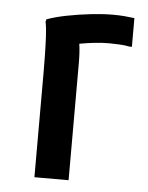

<svg xmlns="http://www.w3.org/2000/svg" viewBox="-45 -589 484 627"><g transform="rotate(5 197.0 -275.5)"><path d="M91 0V-346Q91 -366 90.5 -397.5Q90 -429 88.5 -460Q87 -491 83 -509L85 -517Q112 -527 150 -534.5Q188 -542 228 -546.5Q268 -551 300 -551Q322 -551 339 -549.5Q356 -548 371 -546V-452H363Q349 -455 330.5 -456Q312 -457 296 -457Q271 -457 246 -454Q221 -451 199 -447Q203 -421 203 -383V0Z"/></g></svg>

Font: Kufam Medium
Style: Regular
Weight: 500
Designer: Wael Morcos, Artur Schmal
Foundry: Original Type
Version: Version 1.300; ttfautohint (v1.8.3)